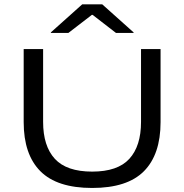

<svg xmlns="http://www.w3.org/2000/svg" viewBox="-20 -870 867 904"><path d="M414 15Q248.5 15 170 -64Q91.5 -143 91.5 -295V-639H183V-296Q183 -182.5 238.2 -122.2Q293.5 -62 414 -62Q534 -62 589 -122.2Q644 -182.5 644 -296V-639H736V-295Q736 -143 657.8 -64Q579.5 15 414 15ZM367 -849.5H461.5L609 -717.5V-715H526L416 -800H412.5L302 -715H219.5V-717.5Z"/></svg>

Font: Anek Gujarati Expanded
Style: Regular
Weight: 400
Width: 7
Designer: Mrunmayee Ghaisas (Gujarati), Yesha Goshar (Latin)
Foundry: Ek Type
Version: Version 1.003